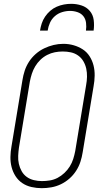

<svg xmlns="http://www.w3.org/2000/svg" viewBox="-20 -975 540 1003"><path d="M198 8Q171 8 144.5 2Q118 -4 96.5 -18.5Q75 -33 61 -55Q47 -77 40.5 -102.5Q34 -128 34.5 -155.5Q35 -183 40 -210L97 -555Q101 -581 109 -605.5Q117 -630 131.5 -652.5Q146 -675 166.5 -693Q187 -711 211 -722.5Q235 -734 260 -740Q285 -746 311 -746Q339 -746 365 -738.5Q391 -731 412.5 -717Q434 -703 448 -681Q462 -659 468.5 -633.5Q475 -608 474.5 -580Q474 -552 469 -525L412 -180Q408 -154 400 -129.5Q392 -105 377.5 -82.5Q363 -60 342.5 -42Q322 -24 298 -12.5Q274 -1 248.5 3.5Q223 8 198 8ZM199 -29Q220 -29 241 -32.5Q262 -36 281 -46Q300 -56 316.5 -71.5Q333 -87 344.5 -105.5Q356 -124 362.5 -144.5Q369 -165 373 -186L430 -531Q434 -552 434.5 -574Q435 -596 430.5 -616.5Q426 -637 415.5 -655Q405 -673 388 -685Q371 -697 350.5 -701.5Q330 -706 308 -706Q287 -706 266.5 -702Q246 -698 226.5 -688Q207 -678 191 -662.5Q175 -647 164 -628.5Q153 -610 146.5 -590Q140 -570 136 -549L79 -204Q76 -183 75 -161Q74 -139 78.5 -119Q83 -99 93 -81Q103 -63 119.5 -51Q136 -39 157 -34Q178 -29 199 -29ZM189 -815Q192 -834 198 -852.5Q204 -871 215.5 -888Q227 -905 242.5 -918.5Q258 -932 276.5 -940Q295 -948 314 -951.5Q333 -955 352 -955Q380 -955 406 -946.5Q432 -938 449 -918Q466 -898 469.5 -870.5Q473 -843 469 -815H429Q432 -835 429.5 -855.5Q427 -876 415.5 -890.5Q404 -905 385 -911.5Q366 -918 346 -918Q325 -918 304 -911.5Q283 -905 266.5 -890.5Q250 -876 241 -856Q232 -836 229 -815Z"/></svg>

Font: Iosevka Curly XLtObl
Style: Regular
Weight: 200
Italic angle: -9°
Monospace: yes
Designer: Belleve Invis
Foundry: Belleve Invis
Version: Version 11.1.0; ttfautohint (v1.8.3)